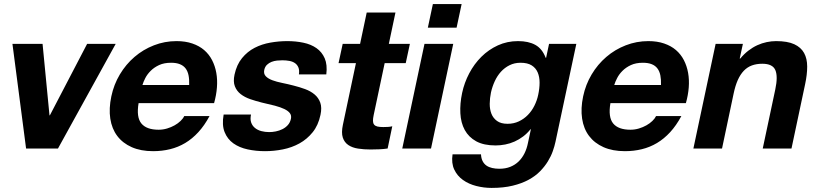

<svg xmlns="http://www.w3.org/2000/svg" viewBox="-20 -734 4059 949"><path d="M108.9 0 41.5 -517.1H190.4L224.6 -164.1H226.6L410.6 -517.1H551.8L266.6 0Z M665 -224.1Q653.3 -154.8 678.7 -123.8Q704.1 -92.8 764.2 -92.8Q785.6 -92.8 805.9 -98.9Q826.2 -105 843 -114.5Q859.9 -124 872.3 -136Q884.8 -147.9 890.6 -160.2H1015.6Q990.7 -113.8 960.4 -80.8Q930.2 -47.9 895.3 -27.1Q860.4 -6.3 820.6 3.4Q780.8 13.2 736.8 13.2Q675.8 13.2 631.1 -6.6Q586.4 -26.4 559.6 -62Q532.7 -97.7 525.1 -147.7Q517.6 -197.8 530.3 -257.8Q542.5 -315.9 572.3 -366Q602.1 -416 644.8 -452.6Q687.5 -489.3 740.7 -510Q793.9 -530.8 852.5 -530.8Q896.5 -530.8 930.7 -519Q964.8 -507.3 989 -486.6Q1013.2 -465.8 1028.1 -437Q1043 -408.2 1049.1 -374Q1055.2 -339.8 1052.2 -301.8Q1049.3 -263.7 1038.1 -224.1ZM915 -314Q916 -341.3 911.9 -361.8Q907.7 -382.3 897.2 -396Q886.7 -409.7 869.1 -416.7Q851.6 -423.8 825.7 -423.8Q791 -423.8 766.4 -412.4Q741.7 -400.9 724.9 -384Q708 -367.2 698.2 -348.1Q688.5 -329.1 684.1 -314Z M1220.7 -168Q1215.8 -145 1221.4 -128.7Q1227.1 -112.3 1240.2 -101.6Q1253.4 -90.8 1272 -85.9Q1290.5 -81.1 1311 -81.1Q1326.2 -81.1 1343.3 -84.5Q1360.4 -87.9 1375.7 -95.5Q1391.1 -103 1402.6 -115.7Q1414.1 -128.4 1418 -147Q1421.4 -163.1 1412.8 -174.6Q1404.3 -186 1385.5 -195.1Q1366.7 -204.1 1338.4 -211.7Q1310.1 -219.2 1273.9 -227.1Q1244.6 -234.4 1217 -243.9Q1189.5 -253.4 1169.7 -268.8Q1149.9 -284.2 1140.9 -307.4Q1131.8 -330.6 1139.2 -365.2Q1149.9 -414.6 1176.3 -446.8Q1202.6 -479 1238.5 -497.6Q1274.4 -516.1 1316.4 -523.4Q1358.4 -530.8 1399.9 -530.8Q1441.9 -530.8 1479.5 -522.9Q1517.1 -515.1 1544.2 -496.1Q1571.3 -477.1 1585 -445.6Q1598.6 -414.1 1592.8 -366.2H1457.5Q1460.4 -386.7 1455.1 -400.1Q1449.7 -413.6 1438.5 -421.6Q1427.2 -429.7 1410.9 -432.9Q1394.5 -436 1375.5 -436Q1363.3 -436 1349.1 -434.6Q1335 -433.1 1322.3 -428.2Q1309.6 -423.3 1299.6 -413.8Q1289.6 -404.3 1286.1 -388.2Q1282.2 -369.1 1293.7 -357.2Q1305.2 -345.2 1326.2 -337.4Q1347.2 -329.6 1375 -324Q1402.8 -318.4 1431.2 -311Q1460.4 -303.7 1487.8 -293.7Q1515.1 -283.7 1534.7 -267.3Q1554.2 -251 1563 -226.6Q1571.8 -202.1 1564 -166Q1553.2 -114.7 1525.4 -80.3Q1497.6 -45.9 1460 -25.1Q1422.4 -4.4 1378.2 4.4Q1334 13.2 1290 13.2Q1245.1 13.2 1204.1 4.4Q1163.1 -4.4 1133.5 -25.4Q1104 -46.4 1090.1 -81.3Q1076.2 -116.2 1085.4 -168Z M2005.9 -517.1 1985.4 -421.9H1881.3L1827.1 -166Q1823.2 -147.9 1823.5 -136.5Q1823.7 -125 1829.1 -118.2Q1834.5 -111.3 1845.5 -108.6Q1856.4 -106 1874.5 -106Q1886.7 -106 1897.9 -106.7Q1909.2 -107.4 1918.9 -109.9L1896 0Q1877.4 2.9 1855.2 3.9Q1833 4.9 1811.5 4.9Q1778.8 4.9 1750 0.5Q1721.2 -3.9 1701.7 -17.1Q1682.1 -30.3 1674.3 -54.2Q1666.5 -78.1 1674.8 -117.2L1739.3 -421.9H1653.3L1673.8 -517.1H1759.8L1792.5 -671.9H1934.6L1901.9 -517.1Z M2220.2 -517.1 2110.4 0H1968.3L2078.1 -517.1ZM2094.7 -597.2 2119.6 -713.9H2261.7L2236.8 -597.2Z M2725.6 -33.2Q2721.2 -12.2 2712.4 12.9Q2703.6 38.1 2688.2 63.2Q2672.9 88.4 2649.7 112.3Q2626.5 136.2 2592.8 154.5Q2559.1 172.9 2513.9 183.8Q2468.8 194.8 2409.7 194.8Q2371.6 194.8 2334.2 185.3Q2296.9 175.8 2268.6 155.8Q2240.2 135.7 2225.3 104.2Q2210.4 72.8 2216.8 28.8H2357.4Q2358.4 48.8 2365.5 62.5Q2372.6 76.2 2384.5 84.5Q2396.5 92.8 2412.8 96.4Q2429.2 100.1 2448.2 100.1Q2478.5 100.1 2502.2 90.6Q2525.9 81.1 2543.5 64Q2561 46.9 2572.5 23.7Q2584 0.5 2589.4 -26.9L2604 -95.2H2602.1Q2585.9 -74.7 2565.9 -59.6Q2545.9 -44.4 2523.4 -34.4Q2501 -24.4 2477.1 -19.8Q2453.1 -15.1 2429.7 -15.1Q2371.1 -15.1 2333.7 -35.6Q2296.4 -56.2 2277.1 -91.6Q2257.8 -127 2255.4 -174.3Q2252.9 -221.7 2264.2 -274.9Q2274.9 -325.2 2299.3 -371.6Q2323.7 -418 2359.4 -453.4Q2395 -488.8 2440.9 -509.8Q2486.8 -530.8 2540.5 -530.8Q2592.3 -530.8 2626.2 -512Q2660.2 -493.2 2677.2 -448.2H2679.2L2693.8 -517.1H2828.6ZM2488.8 -122.1Q2519 -122.1 2544.4 -134Q2569.8 -146 2589.1 -165.8Q2608.4 -185.5 2621.3 -211.4Q2634.3 -237.3 2640.1 -265.1Q2647 -296.9 2647 -325.4Q2647 -354 2637.7 -376Q2628.4 -397.9 2607.9 -410.9Q2587.4 -423.8 2552.7 -423.8Q2522.9 -423.8 2498.5 -411.6Q2474.1 -399.4 2455.8 -379.2Q2437.5 -358.9 2425.3 -332.3Q2413.1 -305.7 2406.7 -276.9Q2400.9 -249 2400.6 -221.4Q2400.4 -193.8 2408.9 -171.9Q2417.5 -149.9 2436.8 -136Q2456.1 -122.1 2488.8 -122.1Z M2997.1 -224.1Q2985.4 -154.8 3010.7 -123.8Q3036.1 -92.8 3096.2 -92.8Q3117.7 -92.8 3137.9 -98.9Q3158.2 -105 3175 -114.5Q3191.9 -124 3204.3 -136Q3216.8 -147.9 3222.7 -160.2H3347.7Q3322.8 -113.8 3292.5 -80.8Q3262.2 -47.9 3227.3 -27.1Q3192.4 -6.3 3152.6 3.4Q3112.8 13.2 3068.8 13.2Q3007.8 13.2 2963.1 -6.6Q2918.5 -26.4 2891.6 -62Q2864.7 -97.7 2857.2 -147.7Q2849.6 -197.8 2862.3 -257.8Q2874.5 -315.9 2904.3 -366Q2934.1 -416 2976.8 -452.6Q3019.5 -489.3 3072.8 -510Q3126 -530.8 3184.6 -530.8Q3228.5 -530.8 3262.7 -519Q3296.9 -507.3 3321 -486.6Q3345.2 -465.8 3360.1 -437Q3375 -408.2 3381.1 -374Q3387.2 -339.8 3384.3 -301.8Q3381.3 -263.7 3370.1 -224.1ZM3247.1 -314Q3248 -341.3 3243.9 -361.8Q3239.7 -382.3 3229.2 -396Q3218.8 -409.7 3201.2 -416.7Q3183.6 -423.8 3157.7 -423.8Q3123 -423.8 3098.4 -412.4Q3073.7 -400.9 3056.9 -384Q3040 -367.2 3030.3 -348.1Q3020.5 -329.1 3016.1 -314Z M3651.9 -517.1 3636.2 -444.8H3639.2Q3657.7 -467.3 3679 -483.6Q3700.2 -500 3723.1 -510.5Q3746.1 -521 3769.8 -525.9Q3793.5 -530.8 3815.9 -530.8Q3872.6 -530.8 3905.8 -515.4Q3939 -500 3954.3 -472.2Q3969.7 -444.3 3969.7 -405Q3969.7 -365.7 3959.5 -317.9L3892.1 0H3750L3812 -292Q3825.7 -356 3812.3 -387.5Q3798.8 -418.9 3748 -418.9Q3719.2 -418.9 3696.5 -410.6Q3673.8 -402.3 3656.5 -384.3Q3639.2 -366.2 3626.7 -338.4Q3614.3 -310.5 3606 -271L3548.8 0H3407.2L3517.1 -517.1Z"/></svg>

Font: XB Khoramshahr
Style: Bold Italic
Weight: 700
Italic angle: -12°
Designer: Behnam
Foundry: Irmug
Version: Version 8.005 2009